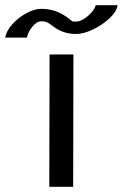

<svg xmlns="http://www.w3.org/2000/svg" viewBox="-79 -720 473 740"><path d="M374 -700H290Q285 -680 260 -658.5Q235 -637 214 -637Q206 -637 203 -637Q200 -637 194.5 -642Q189 -647 177 -655Q157 -670 132 -678Q107 -686 80 -686Q54 -686 22.5 -669Q-9 -652 -32 -626Q-55 -600 -59 -575H25Q29 -597 46 -617.5Q63 -638 80 -638Q91 -638 97.5 -636Q104 -634 115.5 -626Q127 -618 132 -614Q168 -589 214 -589Q243 -589 279.5 -606.5Q316 -624 343.5 -650Q371 -676 374 -700ZM204 -510H112L111 0H203Z"/></svg>

Font: LXGW Marker Gothic
Style: Regular
Weight: 400
Version: Version 1.001